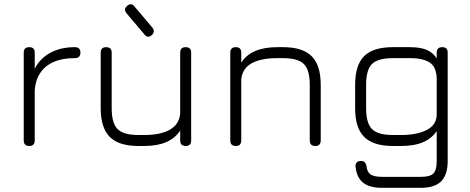

<svg xmlns="http://www.w3.org/2000/svg" viewBox="-20 -698 2245 918"><path d="M120 0Q93.5 0 93.5 -26.5V-446.5Q93.5 -472.5 120 -472.5Q146 -472.5 146 -446.5V-369.5Q172 -419.5 221.2 -446Q270.5 -472.5 338 -472.5Q364.5 -472.5 364.5 -446.5Q364.5 -420 338 -420Q249 -420 200 -379.8Q151 -339.5 146 -265V-26.5Q146 0 120 0Z M867.5 -472.5Q894 -472.5 894 -446.5V-26.5Q894 0 867.5 0Q841.5 0 841.5 -26.5V-74Q794 0 669.5 0H641.5Q548 0 504.8 -43.5Q461.5 -87 461.5 -180.5V-446.5Q461.5 -472.5 487.5 -472.5Q514 -472.5 514 -446.5V-180.5Q514 -109 542.2 -80.8Q570.5 -52.5 641.5 -52.5H669.5Q747 -52.5 791.5 -77.5Q836 -102.5 841.5 -154V-446.5Q841.5 -472.5 867.5 -472.5ZM705.5 -530Q686 -513.5 670.5 -533.5L584.5 -635Q569.5 -654.5 588 -670Q607 -687 623 -667L709 -565.5Q723.5 -546 705.5 -530Z M1107.5 0Q1081 0 1081 -26.5V-446.5Q1081 -472.5 1107.5 -472.5Q1133.5 -472.5 1133.5 -446.5V-398.5Q1181 -472.5 1305.5 -472.5H1333.5Q1427 -472.5 1470.2 -429.2Q1513.5 -386 1513.5 -292.5V-26.5Q1513.5 0 1487.5 0Q1461 0 1461 -26.5V-292.5Q1461 -364 1432.8 -392Q1404.5 -420 1333.5 -420H1305.5Q1228 -420 1183.5 -395.5Q1139 -371 1133.5 -319V-26.5Q1133.5 0 1107.5 0Z M1806.5 200Q1747.5 200 1716.5 175.8Q1685.5 151.5 1680 99.5Q1678.5 86.5 1685.5 79Q1692.5 71.5 1705 71.5Q1717.5 71.5 1724 78Q1730.5 84.5 1732.5 97.5Q1736 126.5 1753 137Q1770 147.5 1806.5 147.5H1992.5Q2036.5 147.5 2052.2 131.5Q2068 115.5 2068 71.5V-71.5Q2045 -36.5 2003 -18.2Q1961 0 1896.5 0H1858.5Q1765 0 1721.5 -43.2Q1678 -86.5 1678 -179.5V-292.5Q1678 -387 1721.2 -429.8Q1764.5 -472.5 1858.5 -472.5H1940.5Q1989.5 -472.5 2020 -459.5Q2050.5 -446.5 2068 -419V-446.5Q2068 -472.5 2094.5 -472.5Q2120.5 -472.5 2120.5 -446.5V71.5Q2120.5 137.5 2089.5 168.8Q2058.5 200 1992.5 200ZM1858.5 -52.5H1896.5Q1974.5 -52.5 2021.2 -77Q2068 -101.5 2068 -151.5V-318.5Q2068 -375 2036.5 -397.5Q2005 -420 1940.5 -420H1858.5Q1787 -420 1758.8 -392.2Q1730.5 -364.5 1730.5 -292.5V-179.5Q1730.5 -109 1758.8 -80.8Q1787 -52.5 1858.5 -52.5Z"/></svg>

Font: Jura Light
Style: Regular
Weight: 400
Version: Version 5.106